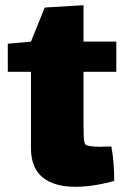

<svg xmlns="http://www.w3.org/2000/svg" viewBox="-20 -672 479 738"><path d="M301 -190Q301 -168 302 -145Q303 -122 309 -116Q318 -108 368 -108L408 -109Q419 -52 419 23Q396 31 352.5 38.5Q309 46 270 46Q188 46 143.5 9.5Q99 -27 99 -103V-396H10V-504L99 -512L152 -643L301 -652V-512H427V-396H301Z"/></svg>

Font: Lalezar
Style: Bold
Weight: 700
Designer: Borna Izadpanah
Foundry: Borna Izadpanah
Version: Version 1.003;January 24, 2021;FontCreator 13.0.0.2683 64-bi